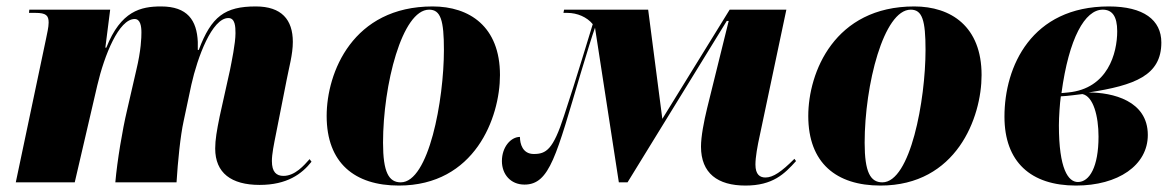

<svg xmlns="http://www.w3.org/2000/svg" viewBox="-20 -566 3645 596"><path d="M786 8C871 8 917 -26 947 -64L941 -72C924 -53 896 -20 860 -20C838 -20 824 -32 824 -66C824 -88 830 -117 837 -152L870 -319C877 -356 889 -397 889 -436C889 -505 854 -546 774 -546C678 -546 636 -515 597 -411H594V-436C591 -503 562 -546 480 -546C417 -546 355 -532 310 -418H307L322 -536H71L70 -526H90C123 -526 131 -518 131 -496C131 -481 126 -462 123 -446L29 0H212L282 -301C304 -395 349 -507 398 -507C416 -507 419 -484 419 -465C419 -450 418 -410 403 -348L374 -222C360 -163 344 -68 338 0H528C532 -65 540 -145 550 -190L574 -303C593 -388 638 -510 689 -510C710 -510 711 -483 711 -463C711 -431 699 -375 694 -349L662 -205C653 -161 648 -132 648 -105C648 -29 698 8 786 8Z M1218 10C1454 10 1532 -201 1532 -333C1532 -484 1437 -546 1323 -546C1075 -546 994 -341 994 -206C994 -60 1081 10 1218 10ZM1224 0C1187 0 1169 -31 1169 -123C1169 -302 1228 -536 1312 -536C1348 -536 1358 -503 1358 -411C1358 -255 1311 0 1224 0Z M2294 10C2379 10 2415 -26 2451 -66L2446 -73C2406 -33 2380 -15 2356 -15C2339 -15 2325 -24 2325 -55C2325 -78 2331 -112 2339 -148L2421 -536H2245L2036 -197L1992 -536H1731L1729 -526H1741C1772 -526 1802 -513 1820 -491C1811 -463 1769 -321 1731 -207C1697 -101 1675 -88 1637 -88C1602 -88 1594 -120 1594 -141C1566 -141 1538 -110 1538 -66C1538 -25 1565 7 1608 7C1687 7 1707 -85 1783 -340C1804 -409 1817 -452 1827 -480L1901 0H1928L2236 -501H2242L2175 -230C2165 -189 2156 -142 2156 -111C2156 -28 2208 10 2294 10Z M2713 10C2949 10 3027 -201 3027 -333C3027 -484 2932 -546 2818 -546C2570 -546 2489 -341 2489 -206C2489 -60 2576 10 2713 10ZM2719 0C2682 0 2664 -31 2664 -123C2664 -302 2723 -536 2807 -536C2843 -536 2853 -503 2853 -411C2853 -255 2806 0 2719 0Z M3320 10C3451 10 3543 -53 3543 -147C3543 -254 3433 -279 3359 -279C3503 -301 3585 -332 3585 -434C3585 -504 3530 -546 3422 -546C3182 -546 3098 -360 3098 -204C3098 -63 3180 10 3320 10ZM3296 -279 3275 -277C3298 -448 3348 -536 3403 -536C3432 -536 3448 -516 3448 -469C3448 -401 3419 -291 3296 -279ZM3326 -1C3296 -1 3267 -41 3267 -177C3267 -202 3270 -247 3273 -267C3297 -268 3321 -272 3340 -274C3374 -267 3390 -205 3390 -142C3390 -48 3362 -1 3326 -1Z"/></svg>

Font: Noto Serif Display SemiCondensed Black
Style: Italic
Weight: 900
Width: 4
Italic angle: -12°
Designer: Monotype Design Team
Foundry: Monotype Imaging Inc.
Version: Version 2.009